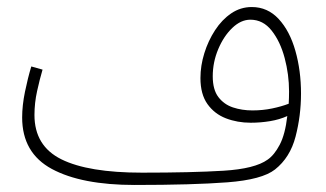

<svg xmlns="http://www.w3.org/2000/svg" viewBox="-20 -505 926 546"><path d="M363 21Q212 21 127.5 -24.5Q43 -70 43 -171Q43 -205 51 -244Q59 -283 69 -316L101 -307Q93 -280 85.5 -246Q78 -212 78 -178Q78 -90 154.5 -52Q231 -14 384 -14Q526 -14 615.5 -19.5Q705 -25 741 -51Q760 -64 775.5 -93.5Q791 -123 797 -175Q775 -165 748 -160.5Q721 -156 693 -156Q655 -156 622.5 -168.5Q590 -181 570 -209Q550 -237 550 -283Q550 -318 561 -353.5Q572 -389 591.5 -419Q611 -449 637.5 -467Q664 -485 696 -485Q741 -485 772.5 -451Q804 -417 820 -360.5Q836 -304 836 -239Q836 -176 820.5 -116.5Q805 -57 762 -23Q725 6 626.5 13.5Q528 21 363 21ZM585 -288Q585 -250 601 -229Q617 -208 642.5 -199.5Q668 -191 698 -191Q727 -191 753.5 -196.5Q780 -202 801 -210Q802 -227 802 -245Q802 -293 789.5 -340Q777 -387 752.5 -418Q728 -449 692 -449Q665 -449 640.5 -425.5Q616 -402 600.5 -365Q585 -328 585 -288Z"/></svg>

Font: Noto Sans Arabic SemCond ExtLt
Style: Regular
Weight: 200
Width: 4
Designer: Monotype Design Team, Nadine Chahine, Nizar Qandah and Khaled Hosny
Foundry: Monotype Imaging Inc.
Version: Version 2.012; ttfautohint (v1.8.4.7-5d5b)